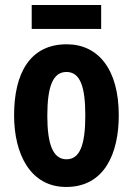

<svg xmlns="http://www.w3.org/2000/svg" viewBox="-20 -733 528 763"><path d="M382 -713H106V-618H382ZM452 -275C452 -457 371 -557 245 -557C98 -557 36 -440 36 -275C36 -120 101 10 243 10C395 10 452 -123 452 -275ZM168 -273C168 -391 191 -447 244 -447C298 -447 319 -390 319 -275C319 -158 298 -100 244 -100C191 -100 168 -159 168 -273Z"/></svg>

Font: Noto Sans Ethiopic ExtraCondensed
Style: Bold
Weight: 700
Width: 2
Designer: Monotype Design Team
Foundry: Monotype Imaging Inc.
Version: Version 2.102